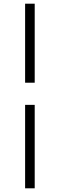

<svg xmlns="http://www.w3.org/2000/svg" viewBox="-20 -768 324 1040"><path d="M116 252V-200H168V252ZM168 -320H116V-748H168Z"/></svg>

Font: Source Serif 4 60pt SemiBold
Style: Regular
Weight: 600
Version: Version 4.004;hotconv 1.0.116;makeotfexe 2.5.65601